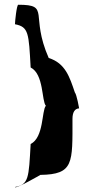

<svg xmlns="http://www.w3.org/2000/svg" viewBox="-20 -740 399 808"><path d="M43 47C43 58 150 -4 150 -4C291 -6 285 -54 285 -240C285 -268 295 -283 313 -284C313 -284 303 -342 295 -351C273 -416 255 -474 185 -496C105 -678 194 -720 57 -720C50 -720 43 -648 43 -638C101 -627 101 -600 109 -456C165 -428 155 -314 173 -295C155 -274 165 -162 109 -134C101 10 101 36 43 47Z"/></svg>

Font: Ampere
Style: Cnd
Weight: 400
Version: Version 1